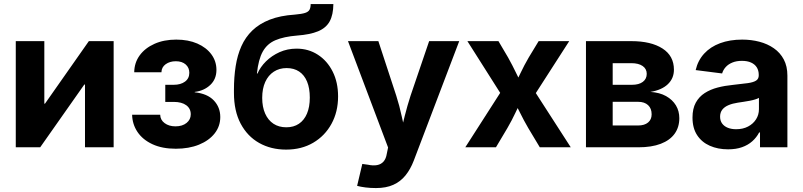

<svg xmlns="http://www.w3.org/2000/svg" viewBox="-20 -748 4078 975"><path d="M557.1 0H411.6V-318.8H408.2L184.1 0H60.1V-539.1H205.1V-221.7H208.5L431.2 -539.1H557.1Z M872.6 7.3Q803.7 7.3 754.2 -15.6Q704.6 -38.6 678.2 -77.9Q651.9 -117.2 650.9 -165.5H793.5Q793.9 -139.2 815.9 -122.8Q837.9 -106.4 871.1 -106.4Q906.2 -106.4 927.5 -123.8Q948.7 -141.1 948.7 -167.5Q948.7 -196.8 925.8 -213.6Q902.8 -230.5 862.3 -230.5H819.3V-317.4H862.3Q897.5 -317.4 919.4 -333.5Q941.4 -349.6 941.4 -378.4Q941.4 -404.3 922.9 -420.7Q904.3 -437 873 -437Q842.3 -437 821.3 -421.9Q800.3 -406.7 799.8 -380.9H661.6Q662.1 -429.2 689.2 -466.6Q716.3 -503.9 764.4 -525.4Q812.5 -546.9 875 -546.9Q936 -546.9 981.9 -526.9Q1027.8 -506.8 1053.5 -471.9Q1079.1 -437 1079.1 -393.1Q1079.1 -346.2 1047.9 -316.7Q1016.6 -287.1 968.8 -281.2V-279.3Q1033.2 -272.5 1065.9 -237.8Q1098.6 -203.1 1098.6 -153.8Q1098.6 -106.9 1070.1 -70.6Q1041.5 -34.2 990.5 -13.4Q939.5 7.3 872.6 7.3Z M1433.1 11.7Q1356 11.7 1296.1 -22Q1236.3 -55.7 1202.1 -120.1Q1168 -184.6 1168 -276.4V-292.5Q1168 -356.4 1176.8 -412.1Q1185.5 -467.8 1205.8 -513.4Q1226.1 -559.1 1261.5 -593.3Q1296.9 -627.4 1349.9 -648.2Q1402.8 -668.9 1477.1 -673.8Q1512.2 -676.8 1529.3 -682.4Q1546.4 -688 1552 -699Q1557.6 -710 1557.6 -727.5H1672.9Q1672.4 -672.9 1654.1 -639.4Q1635.7 -606 1595.2 -589.1Q1554.7 -572.3 1488.3 -567.4Q1421.4 -562 1378.9 -543.9Q1336.4 -525.9 1314.2 -485.8Q1292 -445.8 1284.7 -374.5H1287.6Q1301.8 -407.7 1330.8 -436.5Q1359.9 -465.3 1399.7 -483.2Q1439.5 -501 1486.3 -501Q1546.4 -501 1594 -470.2Q1641.6 -439.5 1669.2 -384.8Q1696.8 -330.1 1696.8 -258.3Q1696.8 -180.2 1663.3 -119.1Q1629.9 -58.1 1570.6 -23.2Q1511.2 11.7 1433.1 11.7ZM1434.1 -101.6Q1471.2 -101.6 1497.8 -119.4Q1524.4 -137.2 1538.8 -170.9Q1553.2 -204.6 1553.2 -252.4Q1553.2 -300.3 1539.3 -333.7Q1525.4 -367.2 1499 -384.8Q1472.7 -402.3 1435.5 -402.3Q1398.4 -402.3 1370.4 -384Q1342.3 -365.7 1326.9 -331.8Q1311.5 -297.9 1311.5 -251Q1311.5 -205.1 1326.4 -171.4Q1341.3 -137.7 1368.7 -119.6Q1396 -101.6 1434.1 -101.6Z M1793.5 195.8 1819.8 84.5 1848.1 88.4Q1875 94.2 1895.3 90.3Q1915.5 86.4 1928 72Q1940.4 57.6 1944.3 32.2L1950.7 1L1747.1 -539.1H1901.4L1992.2 -262.2Q2008.8 -210.4 2019.8 -158.4Q2030.8 -106.4 2043.9 -50.8H2008.8Q2022 -106.4 2035.2 -158.7Q2048.3 -210.9 2064.9 -262.2L2159.2 -539.1H2312L2081.1 67.9Q2064.5 111.3 2039.3 142.6Q2014.2 173.8 1977.5 190.4Q1940.9 207 1889.2 207Q1861.3 207 1836.2 203.9Q1811 200.7 1793.5 195.8Z M2342.8 0 2553.2 -328.1 2552.2 -225.6 2353.5 -539.1H2511.2L2560.1 -456.1Q2582.5 -416 2601.1 -377Q2619.6 -337.9 2638.7 -300.8H2585Q2605 -337.9 2623.3 -377Q2641.6 -416 2665 -456.1L2715.3 -539.1H2870.6L2668 -224.1L2668.5 -325.7L2878.4 0H2721.2L2662.6 -97.7Q2639.6 -137.2 2620.6 -176Q2601.6 -214.8 2582.5 -251H2634.8Q2615.7 -214.8 2597.7 -176Q2579.6 -137.2 2556.6 -97.7L2498.5 0Z M2955.6 0V-539.1H3186Q3286.1 -539.1 3344.2 -501.7Q3402.3 -464.4 3402.3 -394Q3402.3 -350.1 3371.6 -320.6Q3340.8 -291 3282.7 -281.2Q3329.6 -278.3 3362.3 -260Q3395 -241.7 3412.4 -212.9Q3429.7 -184.1 3429.7 -147.9Q3429.7 -102.1 3405.8 -68.8Q3381.8 -35.6 3335.4 -17.8Q3289.1 0 3221.7 0ZM3091.3 -110.8H3220.2Q3252.9 -110.8 3271 -126Q3289.1 -141.1 3289.1 -167.5Q3289.1 -197.3 3271 -214.1Q3252.9 -231 3220.2 -231H3091.3ZM3091.3 -317.4H3189.5Q3224.6 -317.4 3244.4 -332.3Q3264.2 -347.2 3264.2 -373Q3264.2 -398.4 3243.4 -412.8Q3222.7 -427.2 3186 -427.2H3091.3Z M3677.2 10.3Q3625.5 10.3 3584.5 -7.8Q3543.5 -25.9 3520 -61.8Q3496.6 -97.7 3496.6 -150.9Q3496.6 -196.3 3513.2 -226.6Q3529.8 -256.8 3558.6 -275.4Q3587.4 -293.9 3624.3 -303.5Q3661.1 -313 3701.7 -316.9Q3749 -321.8 3777.8 -325.9Q3806.6 -330.1 3819.8 -338.9Q3833 -347.7 3833 -365.2V-367.7Q3833 -390.1 3823 -406Q3813 -421.9 3793.9 -430.4Q3774.9 -439 3747.6 -439Q3719.7 -439 3699 -430.4Q3678.2 -421.9 3665.3 -407.5Q3652.3 -393.1 3647 -375L3512.7 -392.1Q3523.9 -440.9 3555.7 -475.6Q3587.4 -510.3 3636.7 -528.6Q3686 -546.9 3749 -546.9Q3794.9 -546.9 3836.2 -536.1Q3877.4 -525.4 3909.7 -502.9Q3941.9 -480.5 3960.2 -446Q3978.5 -411.6 3978.5 -363.8V0H3839.4V-75.2H3835Q3821.8 -49.8 3800 -30.5Q3778.3 -11.2 3748 -0.5Q3717.8 10.3 3677.2 10.3ZM3718.3 -91.8Q3752.9 -91.8 3778.8 -105.5Q3804.7 -119.1 3819.3 -142.1Q3834 -165 3834 -193.8V-251Q3827.6 -247.1 3815.2 -243.2Q3802.7 -239.3 3787.1 -236.3Q3771.5 -233.4 3755.6 -231Q3739.7 -228.5 3726.6 -226.6Q3700.2 -222.7 3679.7 -214.1Q3659.2 -205.6 3647.9 -191.2Q3636.7 -176.8 3636.7 -155.3Q3636.7 -134.8 3647.2 -120.6Q3657.7 -106.4 3676 -99.1Q3694.3 -91.8 3718.3 -91.8Z"/></svg>

Font: Inter 18pt
Style: Bold
Weight: 700
Designer: Rasmus Andersson
Foundry: rsms
Version: Version 4.001;git-66647c0bb